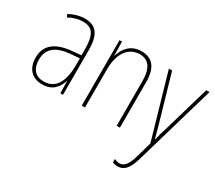

<svg xmlns="http://www.w3.org/2000/svg" viewBox="-140 -817 1499 1338"><g transform="rotate(30 609.0 -147.5)"><path d="M203 -537C162 -537 118 -524 80 -503L90 -480C133 -504 170 -512 203 -512C278 -512 310 -471 310 -351V-303L237 -296C113 -284 41 -234 41 -129C41 -53 82 10 172 10C258 10 294 -43 311 -96H313L315 0H336V-356C336 -486 295 -537 203 -537ZM237 -273 311 -279V-220C310 -98 271 -13 172 -13C106 -13 68 -55 68 -129C68 -219 127 -263 237 -273Z M660 -537C571 -537 528 -475 511 -416H509L507 -527H487V0H513V-308C513 -445 577 -513 660 -513C727 -513 768 -468 768 -359V0H794V-366C794 -485 746 -537 660 -537Z M884 -527 1033 -11 997 116C974 195 947 217 914 217C900 217 886 213 873 206V234C887 239 899 242 914 242C963 242 996 210 1022 122L1211 -527H1185L1075 -150C1064 -116 1056 -89 1048 -52H1046C1041 -71 1037 -86 1019 -150L910 -527Z"/></g></svg>

Font: Noto Sans Gurmukhi Condensed Thin
Style: Regular
Weight: 100
Width: 3
Designer: Jelle Bosma - Monotype Design Team
Foundry: Monotype Imaging Inc.
Version: Version 2.004